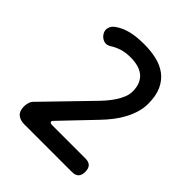

<svg xmlns="http://www.w3.org/2000/svg" viewBox="-202 -872 1004 1004"><g transform="rotate(45 300.0 -370.0)"><path d="M141 0Q108 0 90 -16Q72 -32 72 -65Q72 -82 77 -96Q82 -110 94 -121L317 -351Q334 -368 352 -388.5Q370 -409 385 -431.5Q400 -454 409.5 -477Q419 -500 419 -522Q419 -555 409 -577.5Q399 -600 381.5 -614Q364 -628 339.5 -634.5Q315 -641 286 -641Q248 -641 220 -632Q192 -623 168 -607Q147 -595 128 -602.5Q109 -610 98 -628Q87 -647 93 -666Q99 -685 116 -697Q147 -719 187.5 -729.5Q228 -740 288 -740Q337 -740 379.5 -730Q422 -720 453.5 -696.5Q485 -673 503.5 -633.5Q522 -594 522 -534Q522 -503 513 -472Q504 -441 488 -410.5Q472 -380 450 -351.5Q428 -323 402 -296L231 -117Q227 -112 229.5 -106Q232 -100 247 -100H492Q517 -100 529 -87.5Q541 -75 541 -50Q541 -25 529 -12.5Q517 0 492 0Z"/></g></svg>

Font: Maple Mono Normal NL Medium
Style: Regular
Weight: 500
Monospace: yes
Designer: subframe7536
Version: Version 7.000